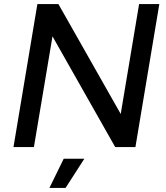

<svg xmlns="http://www.w3.org/2000/svg" viewBox="-20 -720 814 940"><path d="M163 -700H266L571 -162L661 -700H760L643 0H544L237 -542L146 0H46ZM292 57H393L301 200H222Z"/></svg>

Font: Oak Sans Medium
Style: Italic
Weight: 500
Italic angle: -9.49998°
Foundry: Erik Kennedy, Walven
Version: Version 1.000